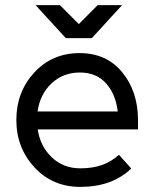

<svg xmlns="http://www.w3.org/2000/svg" viewBox="-20 -720 593 752"><path d="M520.5 -213.3V-249Q520.5 -362.2 458.2 -437.5Q396.7 -512 291.8 -512Q184.5 -512 114.3 -436Q44 -359.8 44 -250Q44 -141.2 115.2 -64.2Q186.2 12 294.2 12Q356.8 12 406.3 -5.8Q455.8 -23.7 494.2 -59.8L445.8 -113.8Q417.5 -87.7 380.7 -74.2Q343.8 -60.7 294.2 -60.7Q228.3 -60.7 182.2 -104.3Q137 -148.2 127.8 -213.3ZM292.5 -436Q357 -436 395 -394Q432.7 -352.5 441.2 -283.3H127.2Q136.3 -349.8 181.3 -393Q227.2 -436 292.5 -436ZM119.2 -700 237.7 -570.7H339.7L458.2 -700H362.7L288.7 -625.7L214.7 -700Z"/></svg>

Font: Unageo Variable
Style: Regular
Weight: 300
Designer: Richard Sepsi
Foundry: Richard Sepsi
Version: Version 2.200